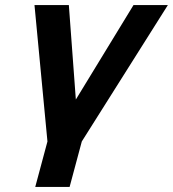

<svg xmlns="http://www.w3.org/2000/svg" viewBox="-20 -560 684 760"><path d="M119.5 180H255.5L303.8 0L644.5 -540H508.5L280.2 -166L252.5 -540H116.5L167.8 0Z"/></svg>

Font: Manrope
Style: ExtraBoldItalic
Weight: 800
Italic angle: -15°
Designer: Mikhail Sharanda
Foundry: Mikhail Sharanda
Version: Version 4.502;hotconv 1.0.109;makeotfexe 2.5.65596